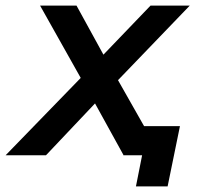

<svg xmlns="http://www.w3.org/2000/svg" viewBox="-70 -554 706 685"><path d="M351 -268 503 0H371L269 -185L94 0H-50L218 -276L73 -534H203L299 -359L467 -534H607ZM572 -104 528 111H415L437 0H370L391 -104Z"/></svg>

Font: Montserrat Alternates SemiBold
Style: Italic
Weight: 600
Italic angle: -11.3°
Designer: Julieta Ulanovsky
Foundry: Julieta Ulanovsky
Version: Version 7.200